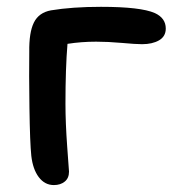

<svg xmlns="http://www.w3.org/2000/svg" viewBox="-20 -490 505 557"><path d="M136.2 46.9Q109.9 46.9 92.5 23.9Q75.2 1 70.8 -38.1Q66.9 -75.2 65.4 -177Q64 -278.8 64.9 -338.9Q64 -396 78.4 -424.8Q92.8 -453.6 127.9 -460Q189.5 -470.2 272.9 -470.2Q388.2 -470.2 429.2 -452.1Q460.9 -437.5 460.9 -407.2Q460.9 -384.3 441.4 -373Q421.9 -361.8 392.1 -361.8Q373.5 -361.8 333.3 -365.5Q293 -369.1 258.8 -369.1Q216.3 -369.1 175.8 -362.8Q169.9 -292.5 169.9 -189Q169.9 -133.8 175 -63.7Q180.2 6.3 180.2 7.8Q180.2 26.9 167.7 36.9Q155.3 46.9 136.2 46.9Z"/></svg>

Font: Shantell Sans Bouncy
Style: Regular
Weight: 500
Designer: Stephen Nixon, Anya Danilova, Shantell Martin
Foundry: Arrow Type
Version: Version 1.006;[9816181b4]